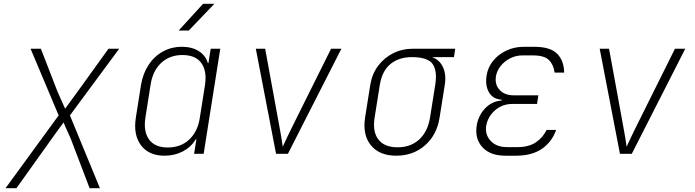

<svg xmlns="http://www.w3.org/2000/svg" viewBox="-20 -805 3640 1005"><path d="M9 180 287 -201 140 -550H194L280 -328Q287 -311 299.5 -283.5Q312 -256 321 -236Q335 -256 355.5 -283.5Q376 -311 388 -328L548 -550H604L346 -201L503 180H449L353 -72Q347 -88 334 -115.5Q321 -143 313 -164Q297 -143 277 -115.5Q257 -88 246 -72L66 180Z M915 -645 1043 -785H1102L968 -645ZM841 10Q759 10 718 -44.5Q677 -99 691 -189L718 -360Q728 -420 757.5 -465Q787 -510 832 -535Q877 -560 932 -560Q985 -560 1020.5 -537.5Q1056 -515 1068 -475H1071L1083 -550H1133L1046 0H996L1008 -75H1004Q980 -35 937 -12.5Q894 10 841 10ZM858 -33Q926 -33 970.5 -74.5Q1015 -116 1026 -189L1053 -360Q1064 -434 1033.5 -475.5Q1003 -517 935 -517Q868 -517 823.5 -475.5Q779 -434 768 -360L741 -189Q730 -116 760.5 -74.5Q791 -33 858 -33Z M1425 0 1319 -550H1368L1443 -140Q1448 -113 1453 -83.5Q1458 -54 1460 -37Q1468 -54 1481.5 -83.5Q1495 -113 1509 -140L1713 -550H1767L1487 0Z M2054 10Q1966 10 1921.5 -44.5Q1877 -99 1891 -190L1918 -360Q1927 -417 1958.5 -459.5Q1990 -502 2037.5 -526Q2085 -550 2143 -550H2363L2356 -506H2241Q2280 -493 2298.5 -454Q2317 -415 2308 -360L2281 -190Q2267 -99 2205 -44.5Q2143 10 2054 10ZM2061 -34Q2130 -34 2174.5 -75Q2219 -116 2231 -190L2258 -360Q2270 -434 2244.5 -470Q2219 -506 2136 -506Q2068 -506 2024 -470Q1980 -434 1968 -360L1941 -190Q1929 -116 1960.5 -75Q1992 -34 2061 -34Z M2681 10H2625Q2546 10 2505.5 -34Q2465 -78 2475 -146Q2483 -199 2518.5 -237Q2554 -275 2606 -279L2607 -283Q2560 -286 2539.5 -321.5Q2519 -357 2527 -410Q2534 -453 2561 -486.5Q2588 -520 2630 -540Q2672 -560 2721 -560H2777Q2860 -560 2896 -524Q2932 -488 2933 -425H2883Q2878 -466 2853.5 -490.5Q2829 -515 2770 -515H2714Q2681 -515 2651 -500Q2621 -485 2601 -460Q2581 -435 2576 -406Q2569 -363 2595 -334.5Q2621 -306 2670 -306H2798L2791 -261H2663Q2609 -261 2571 -227.5Q2533 -194 2525 -146Q2518 -100 2548.5 -67.5Q2579 -35 2633 -35H2689Q2748 -35 2785 -60Q2822 -85 2841 -125H2891Q2869 -62 2816.5 -26Q2764 10 2681 10Z M3225 0 3119 -550H3168L3243 -140Q3248 -113 3253 -83.5Q3258 -54 3260 -37Q3268 -54 3281.5 -83.5Q3295 -113 3309 -140L3513 -550H3567L3287 0Z"/></svg>

Font: NKDuy Mono Thin
Style: Italic
Weight: 100
Italic angle: -9°
Monospace: yes
Designer: NKDuy
Foundry: NKDuy
Version: Version 2.251; ttfautohint (v1.8.4.7-5d5b)